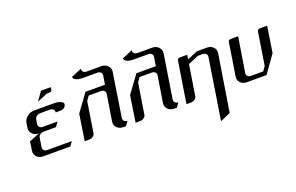

<svg xmlns="http://www.w3.org/2000/svg" viewBox="-83 -789 2001 1297"><g transform="rotate(-20 918.0 -140.5)"><path d="M53.2 -52.2Q53.2 -55.2 54.2 -62L63 -125L138.2 -155.8Q107.4 -155.8 90.8 -174.8Q77.1 -189.9 77.1 -209.5Q77.1 -212.4 78.1 -219.2L83 -250Q86.4 -274.4 109.9 -293.9Q131.3 -312 163.1 -312H303.2Q332 -312 351.1 -303.2Q370.6 -294.4 368.2 -280.8Q366.2 -267.6 355 -258.8Q343.3 -250 328.1 -250H293Q294.9 -263.2 286.1 -272Q277.3 -280.8 263.2 -280.8H192.9Q178.2 -280.8 166.5 -272Q155.3 -263.2 152.8 -250L147.9 -219.2Q145.5 -205.6 154.3 -196.8Q163.1 -188 178.2 -188H283.2L261.2 -155.8H172.9Q157.7 -155.8 146.5 -147.5Q134.8 -138.7 132.8 -125L123 -62Q121.1 -47.9 129.4 -39.6Q138.2 -30.8 152.8 -30.8H329.1L307.1 0H112.8Q83.5 0 66.9 -18.1Q53.2 -32.2 53.2 -52.2ZM205.1 -358.9 250 -421.9H319.8L317.9 -405.8Q314.9 -390.1 297.9 -390.1H279.8Z M410.6 0 439.5 -188 529.8 -312H669.9L679.7 -375Q681.6 -388.2 672.9 -397Q664.1 -405.8 649.9 -405.8H543.5Q515.6 -405.8 495.6 -415Q477.1 -423.8 479.5 -438L553.7 -469.2Q551.3 -455.1 560.1 -446.3Q568.4 -438 584.5 -438H689.9Q717.8 -438 735.4 -418.9Q749.5 -403.3 749.5 -384.3Q749.5 -380.9 748.5 -375L699.7 -62Q697.8 -48.3 706.5 -39.6Q715.3 -30.8 729.5 -30.8L707.5 0H689.9Q660.6 0 643.1 -18.1Q628.9 -33.2 628.9 -52.7Q628.9 -55.2 629.9 -62L659.7 -250Q661.6 -263.2 652.8 -272Q644 -280.8 629.9 -280.8H541.5L519.5 -250L484.9 -30.8Q482.9 -17.1 470.7 -8.8Q459 0 444.8 0Z M776.4 0 805.2 -188 895.5 -312H1035.6L1045.4 -375Q1047.4 -388.2 1038.6 -397Q1029.8 -405.8 1015.6 -405.8H909.2Q881.3 -405.8 861.3 -415Q842.8 -423.8 845.2 -438L919.4 -469.2Q917 -455.1 925.8 -446.3Q934.1 -438 950.2 -438H1055.7Q1083.5 -438 1101.1 -418.9Q1115.2 -403.3 1115.2 -384.3Q1115.2 -380.9 1114.3 -375L1065.4 -62Q1063.5 -48.3 1072.3 -39.6Q1081.1 -30.8 1095.2 -30.8L1073.2 0H1055.7Q1026.4 0 1008.8 -18.1Q994.6 -33.2 994.6 -52.7Q994.6 -55.2 995.6 -62L1025.4 -250Q1027.3 -263.2 1018.6 -272Q1009.8 -280.8 995.6 -280.8H907.2L885.3 -250L850.6 -30.8Q848.6 -17.1 836.4 -8.8Q824.7 0 810.5 0Z M1142.1 0 1189 -295.9Q1190.9 -312 1208 -312H1261.2L1256.3 -280.8L1331.1 -312H1401.4Q1430.7 -312 1447.3 -293.9Q1461.9 -279.3 1461.9 -259.3Q1461.9 -255.9 1460.9 -250L1396 155.8L1322.3 188L1391.1 -250Q1393.1 -263.2 1384.3 -272Q1375.5 -280.8 1361.3 -280.8H1326.2L1251 -249L1216.3 -30.8Q1214.4 -17.1 1202.1 -8.8Q1189 0 1176.3 0Z M1517.1 -52.2Q1517.1 -55.2 1518.1 -62L1554.7 -295.9Q1557.6 -312 1573.7 -312H1627L1586.9 -62Q1585 -47.9 1593.3 -39.6Q1602.1 -30.8 1616.7 -30.8H1705.1L1727.1 -62L1763.7 -295.9Q1766.6 -312 1784.7 -312H1835.9L1806.6 -125L1717.8 0H1576.7Q1547.4 0 1530.8 -18.1Q1517.1 -32.2 1517.1 -52.2Z"/></g></svg>

Font: Hhenum
Style: Italic
Weight: 400
Designer: T. Christopher White
Version: Version 1.0